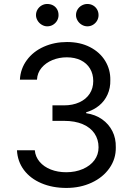

<svg xmlns="http://www.w3.org/2000/svg" viewBox="-20 -926 657 956"><path d="M64.5 -177.7H153.3Q156.2 -145.5 177.2 -120.6Q198.2 -95.7 232.9 -82Q267.6 -68.4 309.6 -68.4Q355.5 -68.4 392.6 -84.5Q429.7 -100.6 450.2 -128.4Q470.7 -156.2 470.7 -192.4Q470.7 -231.4 450.7 -261.2Q430.7 -291 392.1 -307.6Q353.5 -324.2 298.8 -324.2H241.2V-401.4H298.8Q341.8 -401.4 375 -416.5Q408.2 -431.6 426.3 -459Q444.3 -486.3 444.3 -522.5Q444.3 -557.6 428.2 -584.5Q412.1 -611.3 382.3 -626Q352.5 -640.6 312.5 -640.6Q274.4 -640.6 241.2 -627Q208 -613.3 187 -588.4Q166 -563.5 164.1 -529.3H79.1Q82 -584 113.8 -627Q145.5 -669.9 198.2 -693.4Q251 -716.8 313.5 -716.8Q378.9 -716.8 428.2 -691.4Q477.5 -666 503.9 -622.6Q530.3 -579.1 529.3 -527.3Q530.3 -488.3 515.6 -455.6Q501 -422.9 473.6 -400.4Q446.3 -377.9 409.2 -367.2V-362.3Q455.1 -355.5 488.3 -332Q521.5 -308.6 539.6 -272.9Q557.6 -237.3 556.6 -192.4Q557.6 -135.7 525.4 -89.4Q493.2 -43 436.5 -16.6Q379.9 9.8 310.5 9.8Q241.2 9.8 186 -13.7Q130.9 -37.1 99.1 -79.6Q67.4 -122.1 64.5 -177.7ZM159.2 -850.6Q159.2 -866.2 167 -878.9Q174.8 -891.6 187.5 -898.9Q200.2 -906.2 214.8 -906.2Q231.4 -906.2 244.1 -899.4Q256.8 -892.6 264.2 -879.9Q271.5 -867.2 271.5 -850.6Q271.5 -835.9 264.2 -823.2Q256.8 -810.5 244.1 -802.7Q231.4 -794.9 214.8 -794.9Q201.2 -794.9 188 -802.7Q174.8 -810.5 167 -823.7Q159.2 -836.9 159.2 -850.6ZM358.4 -850.6Q358.4 -866.2 366.2 -878.9Q374 -891.6 387.2 -898.9Q400.4 -906.2 415 -906.2Q430.7 -906.2 443.4 -898.9Q456.1 -891.6 463.4 -878.9Q470.7 -866.2 470.7 -850.6Q470.7 -835.9 463.4 -823.2Q456.1 -810.5 443.4 -802.7Q430.7 -794.9 415 -794.9Q400.4 -794.9 387.2 -802.7Q374 -810.5 366.2 -823.7Q358.4 -836.9 358.4 -850.6Z"/></svg>

Font: Pretendard JP Variable
Style: Regular
Weight: 400
Designer: Base glyphs from Inter by Rasmus Andersson; Hangul glyphs from Noto Sans CJK(Source Han Sans) by Jang Soo-young and Kang
Foundry: Kil Hyung-jin
Version: Version 1.307;Glyphs 3.2 (3192)